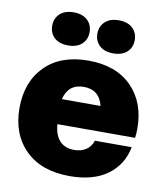

<svg xmlns="http://www.w3.org/2000/svg" viewBox="-83 -801 754 879"><g transform="rotate(10 294.0 -361.0)"><path d="M299.8 9.8Q167.5 9.8 93.8 -63.2Q20 -136.2 20 -257.8Q20 -379.4 92.5 -452.6Q165 -525.9 293.9 -525.9Q422.9 -525.9 495.4 -452.6Q567.9 -379.4 567.9 -257.8Q567.9 -237.3 564.9 -214.8H204.1Q207 -166 231.2 -138.9Q255.4 -111.8 299.8 -111.8Q331.5 -111.8 354.2 -126.7Q377 -141.6 386.2 -169.9H557.1Q541 -86.4 475.1 -38.3Q409.2 9.8 299.8 9.8ZM204.1 -331.1H383.8Q366.2 -403.8 293.9 -403.8Q221.7 -403.8 204.1 -331.1ZM252.9 -599.4Q230 -578.1 189 -578.1Q147.9 -578.1 125 -599.4Q102.1 -620.6 102.1 -654.8Q102.1 -689 125 -710.4Q147.9 -731.9 189 -731.9Q230 -731.9 252.9 -710.4Q275.9 -689 275.9 -654.8Q275.9 -620.6 252.9 -599.4ZM462.9 -599.4Q439.9 -578.1 398.9 -578.1Q357.9 -578.1 335 -599.4Q312 -620.6 312 -654.8Q312 -689 335 -710.4Q357.9 -731.9 398.9 -731.9Q439.9 -731.9 462.9 -710.4Q485.8 -689 485.8 -654.8Q485.8 -620.6 462.9 -599.4Z"/></g></svg>

Font: Creato Display Black
Style: Regular
Weight: 900
Version: Version 1.000